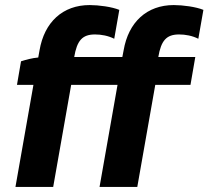

<svg xmlns="http://www.w3.org/2000/svg" viewBox="-20 -738 823 758"><path d="M63 -496 47 -403H112L41 0H190L261 -403H444L373 0H522L593 -403H732L751 -513H605C616 -578 637 -602 687 -602C712 -602 739 -597 763 -585L783 -699C754 -711 702 -718 666 -718C560 -718 487 -651 468 -539L463 -513H273C284 -578 305 -602 355 -602C380 -602 407 -597 431 -585L451 -699C422 -711 370 -718 334 -718C228 -718 155 -651 136 -539L131 -511C107 -509 82 -502 63 -496Z"/></svg>

Font: Fixel Display 20240404
Style: Bold Italic
Weight: 700
Italic angle: -10°
Designer: AlfaBravo + MacPaw
Foundry: Kyrylo Tkachov, Marchela Mozhyna, Serhii Makarenko, Maria Weinstein, Zakhar Kryvoshyya
Version: Version 1.211;Glyphs 3.2 (3225)